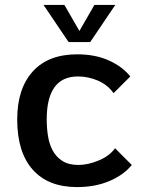

<svg xmlns="http://www.w3.org/2000/svg" viewBox="-20 -741 585 781"><path d="M516 -70Q484 -30 426 -5Q368 20 293 20Q176 20 113 -51Q50 -122 50 -255Q50 -380 113 -450Q176 -520 294 -520Q368 -520 423 -495Q478 -470 510 -430L442 -362Q418 -396 378.5 -413Q339 -430 297 -430Q170 -430 170 -255Q170 -222 175 -189Q180 -156 194 -129.5Q208 -103 233.5 -86.5Q259 -70 299 -70Q337 -70 381 -88Q425 -106 448 -138ZM157 -721H242L303 -615L364 -721H449L347 -570H259Z"/></svg>

Font: Moderustic Med
Style: Regular
Weight: 500
Designer: Tural Alisoy
Foundry: TAFT Foundry
Version: Version 2.110